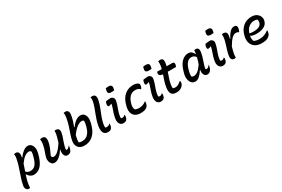

<svg xmlns="http://www.w3.org/2000/svg" viewBox="97 -2171 5543 3780"><g transform="rotate(-30 2869.0 -281.5)"><path d="M132 -536Q152 -543 175 -543Q200 -543 218 -530.5Q236 -518 242.5 -488.5Q249 -459 237 -408Q236 -403 235 -399L241 -396Q285 -460 340 -502.5Q395 -545 448 -545Q494 -545 523 -514Q552 -483 561 -432Q570 -381 555 -322L549 -298Q508 -139 439.5 -64Q371 11 274 11Q242 11 215.5 -2.5Q189 -16 170 -36Q151 -56 140 -76L134 -75Q112 -10 96 56.5Q80 123 76 197Q66 200 54 200Q12 200 -8 167.5Q-28 135 -19 89Q-5 15 15.5 -49.5Q36 -114 58 -176Q80 -238 100 -302.5Q120 -367 133 -440Q138 -469 139 -493Q140 -517 132 -536ZM413 -436Q363 -436 313 -400Q263 -364 204 -281Q192 -243 179 -206Q166 -169 154 -133Q187 -88 257 -88Q323 -88 367 -139.5Q411 -191 437 -291L442 -308Q458 -365 459 -406Q446 -436 413 -436Z M724 -533Q743 -541 774 -541Q823 -541 839 -503Q855 -465 840 -394Q829 -340 804.5 -280.5Q780 -221 743 -145Q749 -102 793 -102Q825 -102 861 -127Q897 -152 933.5 -196Q970 -240 1005 -296Q1024 -359 1040.5 -418Q1057 -477 1056 -538Q1065 -541 1074 -541Q1129 -541 1146 -515Q1163 -489 1159 -455Q1154 -411 1138 -363.5Q1122 -316 1104.5 -268Q1087 -220 1075 -173Q1070 -151 1067 -133Q1064 -115 1063 -96Q1067 -95 1071.5 -94.5Q1076 -94 1080 -94Q1098 -94 1117.5 -109Q1137 -124 1150 -144H1156Q1155 -121 1148 -96Q1142 -71 1135 -55.5Q1128 -40 1119 -27Q1106 -9 1084.5 0Q1063 9 1038 9Q995 9 973.5 -33.5Q952 -76 965 -146Q966 -153 968 -160H961Q934 -114 898.5 -75Q863 -36 824 -13Q785 10 747 10Q706 10 681 -16.5Q656 -43 647.5 -81Q639 -119 646 -154Q660 -214 682.5 -271Q705 -328 718 -392Q727 -432 729 -466Q731 -500 724 -533Z M1746 -291Q1718 -181 1669 -114.5Q1620 -48 1557.5 -18.5Q1495 11 1424 11Q1380 11 1348.5 -1Q1317 -13 1296 -34Q1270 -61 1259 -100.5Q1248 -140 1257 -188Q1268 -253 1292 -321.5Q1316 -390 1342.5 -470Q1369 -550 1386 -650Q1391 -679 1391.5 -705Q1392 -731 1384 -750Q1395 -755 1405.5 -756Q1416 -757 1428 -757Q1466 -757 1485.5 -726.5Q1505 -696 1489 -618Q1480 -567 1462.5 -513.5Q1445 -460 1426 -407L1434 -403Q1481 -469 1534.5 -507.5Q1588 -546 1643 -546Q1694 -546 1724 -514.5Q1754 -483 1761.5 -429.5Q1769 -376 1751 -310ZM1613 -437Q1564 -437 1502 -391.5Q1440 -346 1375 -254Q1364 -213 1358 -174.5Q1352 -136 1353 -101Q1369 -93 1386.5 -90Q1404 -87 1427 -87Q1473 -87 1513 -106Q1553 -125 1585 -170.5Q1617 -216 1638 -294L1642 -309Q1650 -339 1654 -363.5Q1658 -388 1658 -413Q1645 -437 1613 -437Z M1998 -655Q2003 -680 2003.5 -705.5Q2004 -731 1996 -750Q2006 -755 2016 -756Q2026 -757 2039 -757Q2065 -757 2083.5 -744.5Q2102 -732 2109 -702.5Q2116 -673 2104 -622Q2087 -545 2059 -474.5Q2031 -404 2003.5 -334.5Q1976 -265 1959 -188Q1953 -160 1951 -138Q1949 -116 1951 -93Q1965 -86 1984 -86Q2004 -86 2023 -93.5Q2042 -101 2058 -120H2064Q2065 -108 2064 -94Q2063 -80 2058 -58Q2050 -29 2032 -11Q2022 -1 2003.5 6Q1985 13 1958 13Q1906 13 1879 -14Q1852 -41 1846 -86.5Q1840 -132 1850 -187Q1862 -253 1880.5 -311Q1899 -369 1920.5 -423.5Q1942 -478 1962.5 -534.5Q1983 -591 1998 -655Z M2223 -533Q2283 -544 2332 -544Q2352 -544 2369 -531.5Q2386 -519 2396 -499.5Q2406 -480 2402 -458Q2394 -407 2378.5 -360.5Q2363 -314 2346.5 -269.5Q2330 -225 2320 -180Q2313 -149 2312 -131.5Q2311 -114 2312 -101Q2323 -91 2343 -91Q2361 -91 2374.5 -98Q2388 -105 2402 -121H2408Q2413 -93 2405 -58Q2399 -32 2380 -11Q2355 13 2306 13Q2276 13 2251.5 -4Q2227 -21 2215 -55Q2203 -89 2210 -141Q2219 -199 2234 -247Q2249 -295 2265.5 -340.5Q2282 -386 2292 -435L2287 -439Q2269 -433 2254 -427.5Q2239 -422 2226 -422Q2211 -422 2204.5 -439.5Q2198 -457 2207 -493Q2209 -504 2213 -513Q2217 -522 2223 -533ZM2348 -758Q2363 -761 2380 -762Q2397 -763 2411 -763Q2455 -763 2472 -741Q2489 -719 2479 -679L2470 -639Q2455 -637 2438 -636Q2421 -635 2406 -635Q2360 -635 2343 -655.5Q2326 -676 2338 -721Z M2842 -545Q2892 -545 2921.5 -532.5Q2951 -520 2962 -505Q2970 -495 2971.5 -482.5Q2973 -470 2967 -447Q2963 -429 2958 -417.5Q2953 -406 2943 -395H2937Q2915 -418 2889.5 -427.5Q2864 -437 2823 -437Q2751 -437 2701.5 -384Q2652 -331 2630 -244L2626 -230Q2609 -160 2635 -112Q2672 -92 2725 -92Q2773 -92 2810 -106Q2847 -120 2885 -148H2891Q2891 -138 2890 -125.5Q2889 -113 2886 -102Q2879 -71 2869.5 -55Q2860 -39 2843 -25Q2824 -9 2789.5 1Q2755 11 2701 11Q2634 11 2586 -17.5Q2538 -46 2520 -103.5Q2502 -161 2524 -248L2528 -265Q2565 -408 2649 -476.5Q2733 -545 2842 -545Z M3073 -533Q3133 -544 3182 -544Q3202 -544 3219 -531.5Q3236 -519 3246 -499.5Q3256 -480 3252 -458Q3244 -407 3228.5 -360.5Q3213 -314 3196.5 -269.5Q3180 -225 3170 -180Q3163 -149 3162 -131.5Q3161 -114 3162 -101Q3173 -91 3193 -91Q3211 -91 3224.5 -98Q3238 -105 3252 -121H3258Q3263 -93 3255 -58Q3249 -32 3230 -11Q3205 13 3156 13Q3126 13 3101.5 -4Q3077 -21 3065 -55Q3053 -89 3060 -141Q3069 -199 3084 -247Q3099 -295 3115.5 -340.5Q3132 -386 3142 -435L3137 -439Q3119 -433 3104 -427.5Q3089 -422 3076 -422Q3061 -422 3054.5 -439.5Q3048 -457 3057 -493Q3059 -504 3063 -513Q3067 -522 3073 -533ZM3198 -758Q3213 -761 3230 -762Q3247 -763 3261 -763Q3305 -763 3322 -741Q3339 -719 3329 -679L3320 -639Q3305 -637 3288 -636Q3271 -635 3256 -635Q3210 -635 3193 -655.5Q3176 -676 3188 -721Z M3684 -153Q3696 -130 3688 -100Q3684 -82 3676 -68Q3668 -54 3649 -36Q3627 -14 3593 -1Q3559 12 3517 12Q3432 12 3403 -35Q3374 -82 3387 -170Q3396 -238 3417 -302.5Q3438 -367 3460 -431Q3409 -437 3390 -459Q3371 -481 3380 -518Q3382 -523 3383.5 -526.5Q3385 -530 3386 -534H3491Q3495 -552 3499 -570.5Q3503 -589 3506 -608Q3513 -656 3506 -700Q3531 -708 3558 -708Q3587 -708 3604.5 -687Q3622 -666 3616 -614Q3614 -594 3610 -574Q3606 -554 3601 -534H3727Q3756 -534 3766.5 -515.5Q3777 -497 3769 -469Q3767 -459 3763.5 -449Q3760 -439 3755 -429H3568Q3547 -367 3525.5 -305Q3504 -243 3494 -181Q3489 -153 3488.5 -135Q3488 -117 3490 -102Q3501 -93 3514 -90Q3527 -87 3545 -87Q3574 -87 3606 -101Q3638 -115 3678 -153Z M4095 -545Q4142 -545 4171.5 -518Q4201 -491 4217 -454H4222Q4230 -504 4230 -535Q4247 -541 4267 -541Q4305 -541 4321 -511Q4337 -481 4320 -405Q4309 -350 4292 -300.5Q4275 -251 4259.5 -203Q4244 -155 4235 -104Q4244 -94 4261 -94Q4278 -94 4297 -108Q4316 -122 4330 -144H4336Q4335 -135 4333.5 -125.5Q4332 -116 4328 -102Q4316 -51 4292 -24Q4276 -8 4258.5 0.5Q4241 9 4217 9Q4174 9 4150 -31Q4126 -71 4138 -135Q4139 -140 4140 -144H4133Q4094 -78 4044 -33.5Q3994 11 3944 11Q3904 11 3876.5 -10Q3849 -31 3834 -66Q3819 -101 3817 -142.5Q3815 -184 3825 -226L3831 -248Q3871 -406 3941 -475.5Q4011 -545 4095 -545ZM3922 -119Q3940 -98 3969 -98Q4017 -98 4064 -133Q4111 -168 4167 -251Q4178 -285 4189 -319Q4200 -353 4209 -391Q4192 -418 4167.5 -432Q4143 -446 4107 -446Q3993 -446 3941 -251L3936 -234Q3927 -202 3923.5 -173.5Q3920 -145 3922 -119Z M4483 -533Q4543 -544 4592 -544Q4612 -544 4629 -531.5Q4646 -519 4656 -499.5Q4666 -480 4662 -458Q4654 -407 4638.5 -360.5Q4623 -314 4606.5 -269.5Q4590 -225 4580 -180Q4573 -149 4572 -131.5Q4571 -114 4572 -101Q4583 -91 4603 -91Q4621 -91 4634.5 -98Q4648 -105 4662 -121H4668Q4673 -93 4665 -58Q4659 -32 4640 -11Q4615 13 4566 13Q4536 13 4511.5 -4Q4487 -21 4475 -55Q4463 -89 4470 -141Q4479 -199 4494 -247Q4509 -295 4525.5 -340.5Q4542 -386 4552 -435L4547 -439Q4529 -433 4514 -427.5Q4499 -422 4486 -422Q4471 -422 4464.5 -439.5Q4458 -457 4467 -493Q4469 -504 4473 -513Q4477 -522 4483 -533ZM4608 -758Q4623 -761 4640 -762Q4657 -763 4671 -763Q4715 -763 4732 -741Q4749 -719 4739 -679L4730 -639Q4715 -637 4698 -636Q4681 -635 4666 -635Q4620 -635 4603 -655.5Q4586 -676 4598 -721Z M4866 1Q4861 2 4853 4Q4845 6 4836 6Q4801 6 4784.5 -10.5Q4768 -27 4764.5 -50Q4761 -73 4764 -93Q4772 -149 4789.5 -207Q4807 -265 4826 -324Q4845 -383 4855 -438Q4865 -496 4858 -534Q4866 -536 4873.5 -537.5Q4881 -539 4891 -539Q4942 -539 4958.5 -507Q4975 -475 4958 -408Q4955 -393 4951 -376L4958 -374Q5003 -465 5048 -508Q5093 -551 5138 -551Q5173 -551 5188 -534Q5211 -513 5197 -456Q5193 -440 5187 -425.5Q5181 -411 5175 -402H5169Q5157 -413 5142.5 -417.5Q5128 -422 5108 -422Q5063 -422 5016 -377.5Q4969 -333 4908 -228Q4891 -169 4878 -113Q4865 -57 4866 1Z M5532 -545Q5603 -545 5647.5 -515Q5692 -485 5709.5 -440.5Q5727 -396 5716 -352L5714 -344Q5697 -273 5629.5 -237.5Q5562 -202 5458 -202Q5413 -202 5379.5 -210Q5346 -218 5329 -230H5323Q5316 -195 5319.5 -163Q5323 -131 5337 -108Q5388 -84 5450 -84Q5521 -84 5568.5 -102.5Q5616 -121 5666 -158H5672Q5672 -144 5670.5 -132.5Q5669 -121 5667 -110Q5660 -82 5649 -65Q5638 -48 5621 -34Q5594 -10 5555 0.5Q5516 11 5457 11Q5365 11 5306.5 -28Q5248 -67 5227.5 -134.5Q5207 -202 5229 -287L5233 -300Q5255 -383 5300 -437.5Q5345 -492 5405 -518.5Q5465 -545 5532 -545ZM5535 -450Q5475 -450 5419.5 -408.5Q5364 -367 5336 -280Q5371 -269 5419 -269Q5512 -269 5556 -294.5Q5600 -320 5611 -362Q5618 -389 5616 -407Q5614 -425 5606 -438Q5591 -444 5575 -447Q5559 -450 5535 -450Z"/></g></svg>

Font: Recursive Sn Csl St Med
Style: Italic
Weight: 500
Italic angle: -15°
Version: Version 1.079;hotconv 1.0.112;makeotfexe 2.5.65598; ttfautoh